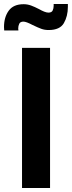

<svg xmlns="http://www.w3.org/2000/svg" viewBox="-46 -939 359 959"><path d="M64 -700H204V0H64ZM-26 -804Q-26 -853 -2.5 -885.5Q21 -918 72 -918Q91 -918 109 -911.5Q127 -905 150 -893Q162 -886 174.5 -881Q187 -876 196 -876Q212 -876 217 -886.5Q222 -897 222 -910Q222 -914 222 -919H293Q293 -912 293 -905Q293 -858 273 -823.5Q253 -789 197 -789Q177 -789 160.5 -795Q144 -801 117 -814Q85 -831 71 -831Q55 -831 50 -820Q45 -809 45 -797Q45 -792 46 -787H-25Z"/></svg>

Font: Lopes Sans
Style: Bold
Weight: 700
Designer: Gabriel Lam, Diego Maldonado
Foundry: TypeRant, Foresti Design
Version: Version 4.000